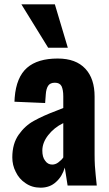

<svg xmlns="http://www.w3.org/2000/svg" viewBox="-20 -859 506 889"><path d="M98 -11C78 -24 63 -42 53 -63C42 -84 37 -107 37 -130C37 -173 47 -208 67 -236C86 -263 110 -285 138 -300C165 -315 200 -331 243 -347L273 -359V-413C273 -434 270 -449 265 -460C259 -471 249 -476 234 -476C219 -476 209 -471 203 -462C197 -453 193 -439 192 -422L189 -382L47 -388L48 -407C53 -470 72 -516 105 -545C138 -574 186 -588 247 -588C304 -588 346 -572 375 -541C404 -510 418 -467 418 -412V-143C418 -106 420 -75 423 -49C426 -22 427 -6 428 0H293C290 -19 286 -47 280 -83C272 -56 259 -34 240 -17C221 1 197 10 168 10C141 10 118 3 98 -11ZM250 -107C259 -114 267 -121 273 -130V-289C244 -275 221 -256 203 -233C185 -210 176 -186 176 -162C176 -142 180 -126 189 -115C197 -103 208 -97 222 -97C231 -97 241 -100 250 -107ZM79 -839H234L294 -638H203Z"/></svg>

Font: Oswald SemiBold
Style: Regular
Weight: 400
Version: Version